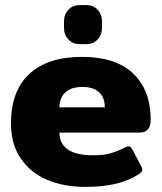

<svg xmlns="http://www.w3.org/2000/svg" viewBox="-20 -718 634 753"><path d="M231 -609V-634Q231 -661 248 -679.5Q265 -698 292 -698H319Q346 -698 363 -679.5Q380 -661 380 -634V-609Q380 -582 363 -563.5Q346 -545 319 -545H292Q265 -545 248 -563.5Q231 -582 231 -609ZM23 -234Q23 -361 95 -428Q167 -495 302 -495Q434 -495 502.5 -429.5Q571 -364 571 -248Q571 -198 527 -198H213Q213 -155 245.5 -132Q278 -109 344 -109Q385 -109 412.5 -116.5Q440 -124 468 -139Q480 -144 484 -144Q493 -144 499 -132L533 -68Q538 -58 538 -53Q538 -44 526 -36Q485 -9 433 3Q381 15 314 15Q230 15 164.5 -13Q99 -41 61 -97Q23 -153 23 -234ZM391 -297Q391 -335 369 -356Q347 -377 303 -377Q259 -377 236 -355.5Q213 -334 213 -297Z"/></svg>

Font: Mitr SemiBold
Style: Regular
Weight: 600
Designer: Thanarat Vachiruckul
Foundry: Cadson Demak
Version: Version 1.002